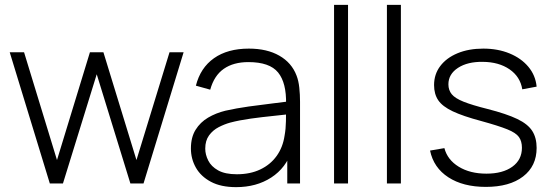

<svg xmlns="http://www.w3.org/2000/svg" viewBox="-20 -755 2269 790"><path d="M185 0 20 -540H79L214.5 -96.5L350 -540H405.5L541.5 -96.5L677.5 -540H735.5L570.5 0H516.5L378 -449.5L239 0Z M951.5 15Q889 15 847.8 -7Q806.5 -29 786 -65.2Q765.5 -101.5 765.5 -144Q765.5 -190 784.8 -221Q804 -252 836.2 -271Q868.5 -290 907.5 -299.5Q952 -309.5 1003.5 -316.8Q1055 -324 1101.8 -329.5Q1148.5 -335 1178 -339L1157 -326.5Q1159 -414 1124.2 -456.8Q1089.5 -499.5 1002 -499.5Q940.5 -499.5 900.8 -471.8Q861 -444 845 -386L786 -402.5Q804.5 -476 860.5 -515.5Q916.5 -555 1004 -555Q1078.5 -555 1129.2 -526Q1180 -497 1200 -444.5Q1208.5 -423 1211.5 -394.2Q1214.5 -365.5 1214.5 -336.5V0H1162V-142L1181.5 -137Q1157 -64 1096 -24.5Q1035 15 951.5 15ZM954.5 -38Q1009.5 -38 1051 -57.8Q1092.5 -77.5 1118.2 -113.2Q1144 -149 1151 -197.5Q1156 -224.5 1156.5 -256Q1157 -287.5 1157 -302.5L1182 -286.5Q1149.5 -282.5 1104.2 -278Q1059 -273.5 1012 -267Q965 -260.5 927 -250.5Q903.5 -244 879.8 -231.8Q856 -219.5 840.2 -198Q824.5 -176.5 824.5 -143.5Q824.5 -119 836.8 -94.5Q849 -70 877.5 -54Q906 -38 954.5 -38Z M1354.5 0V-735H1412V0Z M1572 0V-735H1629.5V0Z M1979 14Q1885.5 14 1824.8 -25.5Q1764 -65 1749.5 -135.5L1808.5 -145.5Q1821 -97.5 1867.5 -69Q1914 -40.5 1981.5 -40.5Q2048.5 -40.5 2088 -69Q2127.5 -97.5 2127.5 -147Q2127.5 -174 2115.2 -191.2Q2103 -208.5 2067 -223Q2031 -237.5 1960 -257Q1885 -277 1842.8 -297Q1800.5 -317 1783.2 -342.5Q1766 -368 1766 -405Q1766 -449.5 1791.5 -483.2Q1817 -517 1862.8 -536Q1908.5 -555 1968.5 -555Q2028.5 -555 2076.5 -535.2Q2124.5 -515.5 2154 -480.2Q2183.5 -445 2188 -398.5L2129 -387.5Q2120.5 -439.5 2076.5 -469.8Q2032.5 -500 1966.5 -500.5Q1904 -501.5 1864.5 -475.8Q1825 -450 1825 -408Q1825 -384 1838.8 -367.2Q1852.5 -350.5 1887.5 -336.5Q1922.5 -322.5 1986.5 -306.5Q2064.5 -286.5 2108.2 -265.5Q2152 -244.5 2170 -216.2Q2188 -188 2188 -146.5Q2188 -71.5 2132.2 -28.8Q2076.5 14 1979 14Z"/></svg>

Font: Manrope ExtraLight Light
Style: Regular
Weight: 300
Version: Version 4.504